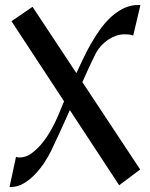

<svg xmlns="http://www.w3.org/2000/svg" viewBox="-20 -722 600 767"><path d="M25.9 -637.2 109.9 -694.8 540 -44.9 456.1 18.1ZM18.1 24.9 43.9 -95.2Q46.9 -94.2 50.5 -93.5Q54.2 -92.8 58.1 -92.8Q83.5 -92.8 107.2 -110.4Q130.9 -127.9 150.9 -153.3Q170.9 -178.7 186 -206.5Q201.2 -234.4 210 -254.9Q228 -299.3 246.8 -343.5Q265.6 -387.7 286.1 -432.1Q297.4 -456.1 311.3 -485.6Q325.2 -515.1 342.3 -545.4Q359.4 -575.7 379.6 -604Q399.9 -632.3 423.8 -654.3Q447.8 -676.3 475.3 -689.5Q502.9 -702.6 535.2 -702.1H541L512.2 -580.1Q503.9 -583 495.6 -584Q487.3 -585 478 -585Q460.4 -585 443.6 -579.1Q426.8 -573.2 411.9 -563.2Q397 -553.2 384.5 -539.8Q372.1 -526.4 363.8 -511.2Q345.2 -474.1 328.1 -436.3Q311 -398.4 293.9 -359.9Q266.6 -298.8 239.7 -239.3Q212.9 -179.7 184.1 -119.1Q173.8 -98.1 157.5 -73Q141.1 -47.9 120.4 -26.1Q99.6 -4.4 75.2 10.3Q50.8 24.9 24.9 24.9Z"/></svg>

Font: Redressed
Style: Regular
Weight: 400
Designer: Astigmatic (AOETI)
Foundry: Astigmatic (AOETI)
Version: Version 1.001